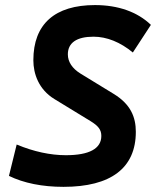

<svg xmlns="http://www.w3.org/2000/svg" viewBox="-20 -723 626 753"><path d="M229 9.8C415 9.8 512.7 -64 512.7 -206.1C512.7 -264.6 491.7 -314.5 426.3 -354.5L295.4 -434.6C263.2 -454.6 246.1 -480.5 246.1 -509.8C246.1 -555.2 280.8 -579.1 346.7 -579.1C398.9 -579.1 452.1 -557.6 501 -517.1L571.8 -625.5C519 -676.3 443.4 -703.1 352.5 -703.1C195.3 -703.1 110.8 -628.9 110.8 -486.8C110.8 -433.6 131.8 -372.1 193.4 -334.5L335 -248C365.2 -229.5 377.4 -214.4 377.4 -189.9C377.4 -140.1 330.1 -114.3 238.3 -114.3C177.7 -114.3 111.8 -128.4 45.4 -156.2L15.1 -33.2C72.8 -4.9 146 9.8 229 9.8Z"/></svg>

Font: Cascadia Mono PL
Style: Bold Italic
Weight: 700
Italic angle: -10°
Monospace: yes
Designer: Aaron Bell
Foundry: Saja Typeworks
Version: Version 2404.023